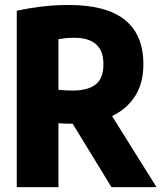

<svg xmlns="http://www.w3.org/2000/svg" viewBox="-20 -770 666 790"><path d="M49 0V-726Q98 -736.5 150.8 -743Q203.5 -749.5 263.5 -749.5Q570 -749.5 570 -505.5Q570 -428 535.8 -374.5Q501.5 -321 441 -292.5L624 0H438.5L279 -261Q260.5 -261 247.5 -261.5Q234.5 -262 220.5 -263V0ZM279.5 -397.5Q341 -397.5 373.2 -422.2Q405.5 -447 405.5 -505.5Q405.5 -561.5 375 -588Q344.5 -614.5 287 -614.5Q266 -614.5 250.5 -613Q235 -611.5 220.5 -609V-400.5Q235.5 -399 248.5 -398.2Q261.5 -397.5 279.5 -397.5Z"/></svg>

Font: Encode Sans Cnd XBd
Style: Regular
Weight: 800
Width: 3
Designer: Multiple Designers
Foundry: Impallari Type
Version: Version 3.002; ttfautohint (v1.8.3) -l 8 -r 50 -G 200 -x 14 